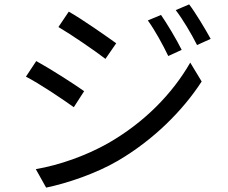

<svg xmlns="http://www.w3.org/2000/svg" viewBox="-20 -817 1040 874"><path d="M939 -640C914 -686 868 -762 841 -797L780 -771C814 -726 850 -665 877 -612L939 -640ZM509 -620C466 -651 352 -731 293 -764L246 -694C304 -660 412 -586 460 -549L509 -620ZM807 -590C784 -637 738 -713 713 -749L653 -724C686 -678 721 -614 746 -562L807 -590ZM363 -402C320 -433 204 -507 145 -539L98 -468C159 -437 266 -365 316 -329L363 -402ZM518 -86C678 -180 811 -312 898 -446L846 -532C765 -391 638 -260 472 -165C371 -108 252 -66 143 -47L190 37C283 18 418 -27 518 -86Z"/></svg>

Font: Glow Sans SC Normal Book
Style: Regular
Weight: 500
Designer: Ryoko NISHIZUKA (kana, bopomofo & ideographs); Paul D. Hunt (Latin, Greek & Cyrillic); Sandoll Communications, Soo-young
Version: Version 0.93